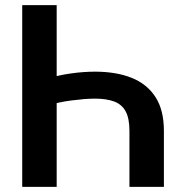

<svg xmlns="http://www.w3.org/2000/svg" viewBox="-20 -731 734 751"><path d="M621.1 0H486.3V-219.2Q486.3 -268.1 471.4 -295.4Q456.5 -322.8 426.5 -334Q396.5 -345.2 351.1 -345.2Q331.5 -345.2 307.9 -343.3Q284.2 -341.3 259.5 -338.1Q234.9 -335 212.2 -330.1Q189.5 -325.2 172.4 -319.3V-425.3Q189 -430.7 211.2 -435.5Q233.4 -440.4 257.8 -443.8Q282.2 -447.3 306.4 -449Q330.6 -450.7 351.1 -450.7Q434.1 -450.7 494.4 -426.8Q554.7 -402.8 587.9 -351.8Q621.1 -300.8 621.1 -219.2ZM201.7 0H66.9V-710.9H201.7Z"/></svg>

Font: Roboto SemiBold
Style: Regular
Weight: 600
Designer: Christian Robertson
Foundry: Google
Version: Version 3.009; 2024